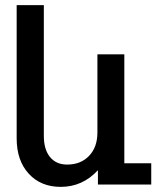

<svg xmlns="http://www.w3.org/2000/svg" viewBox="-20 -720 644 749"><path d="M362 0V-56Q302 9 217 9Q139 9 92 -42.5Q45 -94 45 -180V-700H151V-190Q151 -137 175 -107.5Q199 -78 242 -78Q295 -78 327.5 -112Q360 -146 360 -203V-508H465V-83H570V0Z"/></svg>

Font: LT Superior Semi-bold
Style: Regular
Weight: 600
Designer: Daniel Lyons
Foundry: LyonsType
Version: Version 1.0